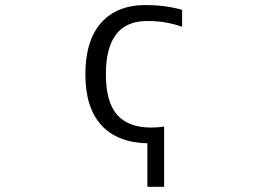

<svg xmlns="http://www.w3.org/2000/svg" viewBox="-20 -550 1040 750"><path d="M691.4 -445.3Q626 -468.8 553.7 -467.8Q393.6 -467.8 393.6 -259.8Q393.6 -151.4 437.5 -101.6Q481.4 -51.8 570.3 -51.8Q598.6 -51.8 621.1 -55.7V179.7H555.7V9.8Q437.5 6.8 375.5 -61.5Q313.5 -129.9 313.5 -259.8Q313.5 -391.6 375 -460.9Q436.5 -530.3 548.8 -530.3Q624 -530.3 691.4 -511.7Z"/></svg>

Font: Gen Shin Gothic Monospace Normal
Style: Regular
Weight: 350
Designer: [Source Han Sans]
Ryoko NISHIZUKA  (kana & ideographs); Paul D. Hunt (Latin, Greek & Cyrillic); Wenlong ZHANG  (bopomofo
Version: Version 1.002.20150607